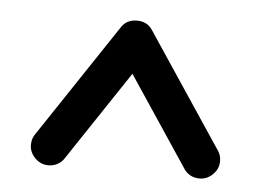

<svg xmlns="http://www.w3.org/2000/svg" viewBox="-34 -823 538 395"><g transform="rotate(5 234.5 -625.0)"><path d="M234.4 -671.4 109.4 -483.9Q97.7 -468.8 78.1 -468.8Q62.5 -468.8 50.8 -480.5Q39.1 -492.2 39.1 -507.8Q39.1 -519 44.4 -527.8L202.6 -765.1Q213.4 -781.2 234.4 -781.2Q255.4 -781.2 266.1 -765.1L424.3 -527.8Q429.7 -519 429.7 -507.8Q429.7 -492.2 418 -480.5Q406.2 -468.8 390.6 -468.8Q371.1 -468.8 359.4 -483.9Z"/></g></svg>

Font: Comfortaa
Style: Regular
Weight: 400
Designer: Johan Aakerlund
Foundry: Johan Aakerlund
Version: Version 2.001; ttfautohint (v1.4.1)